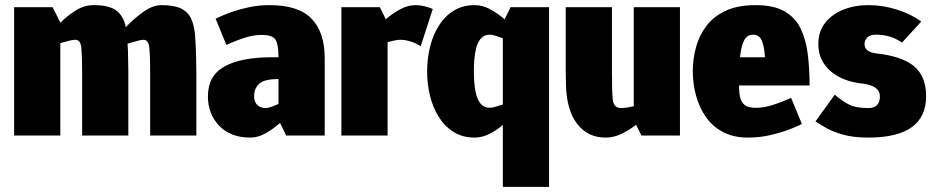

<svg xmlns="http://www.w3.org/2000/svg" viewBox="-20 -528 3633 748"><path d="M215 -440V-439Q242 -467 275.5 -487.5Q309 -508 344 -508H345Q407 -508 434.5 -486Q462 -464 470 -422Q501 -455 538 -481.5Q575 -508 609 -508Q659 -508 686 -494.5Q713 -481 725 -454.5Q737 -428 740 -390Q743 -352 744 -302L745 -250V0H565V-250Q565 -308 562 -340.5Q559 -373 539 -373Q531 -373 514 -368.5Q497 -364 477 -358Q478 -345 478.5 -331Q479 -317 479 -302L480 -250V0H300V-250Q300 -308 297 -340.5Q294 -373 274 -373Q264 -373 248 -369Q232 -365 215 -360V0H35V-500H185Z M970 -153Q970 -130 983 -118.5Q996 -107 1015 -107Q1023 -107 1036 -111.5Q1049 -116 1065 -123V-220Q1009 -220 989.5 -201.5Q970 -183 970 -153ZM955 8Q878 8 834 -38Q790 -84 790 -153Q790 -233 854.5 -269Q919 -305 1040 -305H1065Q1065 -354 1053.5 -373Q1042 -392 1000 -392Q969 -392 937 -382Q905 -372 883.5 -362.5Q862 -353 862 -353L820 -455Q820 -455 837 -463Q854 -471 883.5 -481.5Q913 -492 950.5 -500Q988 -508 1030 -508Q1144 -508 1194.5 -454.5Q1245 -401 1245 -302V0H1095L1071 -49Q1044 -25 1014.5 -8.5Q985 8 955 8Z M1619 -348Q1578 -373 1539 -373Q1531 -373 1518 -370.5Q1505 -368 1490 -364V0H1310V-500H1460L1483 -453Q1510 -476 1539.5 -492Q1569 -508 1599 -508Q1599 -508 1600 -508Q1616 -508 1634.5 -503.5Q1653 -499 1666 -493Z M1826 -250Q1826 -234 1827.5 -210Q1829 -186 1834.5 -162.5Q1840 -139 1853 -123.5Q1866 -108 1889 -108Q1897 -108 1910 -112Q1923 -116 1939 -121V-379Q1923 -385 1910 -389Q1897 -393 1889 -393Q1866 -393 1853 -377.5Q1840 -362 1834.5 -338.5Q1829 -315 1827.5 -291Q1826 -267 1826 -250ZM1969 -500H2119V200H1939V-41Q1914 -20 1886 -6Q1858 8 1829 8Q1782 8 1747 -14Q1712 -36 1689 -73Q1666 -110 1655 -156Q1644 -202 1644 -250Q1644 -298 1655 -344Q1666 -390 1689 -427Q1712 -464 1747 -486Q1782 -508 1829 -508Q1860 -508 1889.5 -492Q1919 -476 1946 -453Z M2339 8Q2270 8 2228.5 -45.5Q2187 -99 2185 -198L2184 -250V-500H2364V-250Q2364 -177 2367 -142Q2370 -107 2400 -107Q2410 -107 2422.5 -109Q2435 -111 2449 -114V-500H2629V0H2479L2458 -42Q2431 -21 2401 -6.5Q2371 8 2340 8H2339Z M2894 8Q2837 8 2796 -14Q2755 -36 2729.5 -73Q2704 -110 2691.5 -156Q2679 -202 2679 -250Q2679 -298 2691.5 -344Q2704 -390 2732 -427Q2760 -464 2807 -486Q2854 -508 2924 -508Q2994 -508 3036 -484Q3078 -460 3099 -417Q3120 -374 3127 -317Q3134 -260 3134 -195H2859Q2859 -170 2863 -150.5Q2867 -131 2880.5 -119.5Q2894 -108 2924 -108Q2955 -108 2987 -118Q3019 -128 3040.5 -137.5Q3062 -147 3062 -147L3104 -45Q3104 -45 3087 -37Q3070 -29 3040.5 -18.5Q3011 -8 2973.5 0Q2936 8 2894 8ZM2914 -393Q2890 -393 2878.5 -369.5Q2867 -346 2863 -305H2960Q2958 -346 2948 -369.5Q2938 -393 2914 -393Z M3157 -55 3232 -159Q3264 -132 3290 -119.5Q3316 -107 3363 -107Q3408 -107 3408 -153Q3408 -193 3343 -202Q3262 -210 3215 -251.5Q3168 -293 3168 -356Q3168 -404 3194 -438Q3220 -472 3264.5 -490Q3309 -508 3363 -508Q3419 -508 3474.5 -490.5Q3530 -473 3569 -444L3494 -362Q3450 -393 3393 -393Q3371 -393 3359.5 -382.5Q3348 -372 3348 -356Q3348 -326 3393 -320Q3495 -309 3541.5 -269.5Q3588 -230 3588 -153Q3588 8 3363 8Q3306 8 3266 -3Q3226 -14 3199.5 -29Q3173 -44 3157 -55Z"/></svg>

Font: Epunda Sans Black
Style: Regular
Weight: 900
Designer: Simon Atzbach
Foundry: typofactur
Version: Version 2.204; ttfautohint (v1.8.4.7-5d5b)